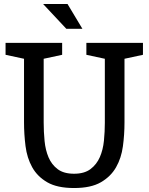

<svg xmlns="http://www.w3.org/2000/svg" viewBox="-20 -936 748 967"><path d="M607 -640V-319Q607 -258 599 -199Q591 -140 564.5 -93.5Q538 -47 488 -18Q438 11 353 11Q268 11 218 -18Q168 -47 142 -94Q116 -141 108.5 -200.5Q101 -260 101 -321V-640L8 -660V-720H293V-660L200 -640V-319Q200 -272 204.5 -226Q209 -180 224.5 -143.5Q240 -107 270.5 -84Q301 -61 353 -61Q405 -61 436 -84.5Q467 -108 483 -145Q499 -182 503.5 -227.5Q508 -273 508 -317V-640L415 -660V-720H700V-660ZM395 -791H314L197 -916H320Z"/></svg>

Font: HermeneusOne
Style: Regular
Weight: 400
Designer: Rodrigo Fuenzalida, Pablo Impallari
Foundry: Pablo Impallari, Rodrigo Fuenzalida
Version: Version 1.000; ttfautohint (v0.8) -G 200 -r 50